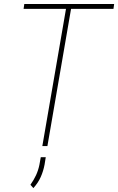

<svg xmlns="http://www.w3.org/2000/svg" viewBox="-20 -731 591 961"><path d="M339.8 -710.9 217.3 0H191.9L314.5 -710.9ZM551.3 -710.9 547.9 -686.5H98.1L101.6 -710.9ZM209 55.7 203.1 92.8Q196.8 126 183.8 155Q170.9 184.1 147 210.4L132.3 193.8Q148.9 170.4 160.2 146.2Q171.4 122.1 177.2 94.2L184.1 55.7Z"/></svg>

Font: Roboto Condensed Thin
Style: Italic
Weight: 250
Italic angle: -12°
Designer: Christian Robertson
Foundry: Google
Version: Version 3.008; 2023